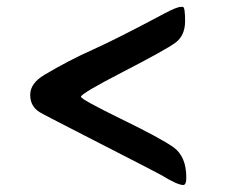

<svg xmlns="http://www.w3.org/2000/svg" viewBox="-20 -571 642 549"><path d="M503.9 -42Q487.3 -42 440.4 -70.8Q435.1 -74.2 268.1 -159.7Q101.1 -245.1 93.8 -250Q66.4 -266.6 66.4 -299.8Q66.4 -333 106.9 -356.9Q174.8 -397.5 244.6 -428.7Q314.5 -460 448.7 -531.7Q485.4 -551.3 497.1 -551.3H502.9Q509.3 -550.8 509.3 -509.8Q508.8 -468.8 481.4 -448.7Q454.1 -428.7 333 -366.2Q211.9 -303.7 211.4 -294.4Q211.4 -287.1 325.2 -231.4Q439.5 -175.8 476.1 -149.9Q512.7 -123.5 512.7 -63.5Q512.7 -42 503.9 -42Z"/></svg>

Font: Averia Sans
Style: Bold
Weight: 700
Version: Version 1.0